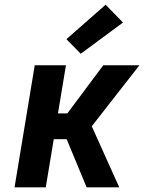

<svg xmlns="http://www.w3.org/2000/svg" viewBox="-20 -798 640 818"><path d="M488 0H349L264 -205H209L175 0H42L128 -520H261L227 -315H267L420 -520H574L371 -260ZM324 -569 263 -631 430 -778 504 -702Z"/></svg>

Font: Iosevka Extrabold Extended
Style: Italic
Weight: 800
Width: 7
Italic angle: -9°
Monospace: yes
Designer: Belleve Invis
Foundry: Belleve Invis
Version: Version 32.5.0; ttfautohint (v1.8.4)